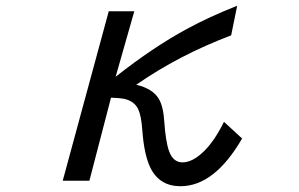

<svg xmlns="http://www.w3.org/2000/svg" viewBox="-20 -604 1040 668"><path d="M447.3 -564.9 382.3 -336.9Q511.7 -439 629.4 -502.9Q708.5 -545.9 805.2 -584L784.2 -481Q601.1 -411.6 454.1 -309.1Q509.8 -295.9 531.2 -262.2Q547.9 -235.8 551.3 -184.1Q556.2 -110.8 568.4 -77.6Q582.5 -39.1 614.7 -39.1Q650.4 -39.1 689.9 -78.1Q726.1 -113.3 759.3 -180.2L822.3 -122.1Q726.1 43.9 607.9 43.9Q535.2 43.9 503.4 -20Q481.4 -64.9 475.1 -150.9Q471.7 -200.2 461.4 -222.7Q448.2 -252.4 411.1 -260.3Q396 -263.2 366.2 -264.2L291 24.9H198.2L358.4 -564.9Z"/></svg>

Font: FORM UDPGothic
Style: Regular
Weight: 400
Foundry: Pronama LLC
Version: Version 1.05101